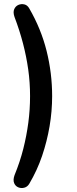

<svg xmlns="http://www.w3.org/2000/svg" viewBox="-20 -733 376 939"><path d="M123 166Q114 181 98.5 185Q83 189 69 183Q55 177 49 162Q43 147 51 124Q78 58 94 -5.5Q110 -69 118.5 -133Q127 -197 127 -263Q127 -330 118 -393.5Q109 -457 92.5 -520.5Q76 -584 51 -650Q43 -673 49.5 -688Q56 -703 70 -709Q84 -715 99 -711.5Q114 -708 123 -692Q181 -592 208 -483.5Q235 -375 235 -263Q235 -189 222.5 -115.5Q210 -42 186 29Q162 100 123 166Z"/></svg>

Font: Nunito ExtraLight SemiBold
Style: Regular
Weight: 600
Version: Version 3.602